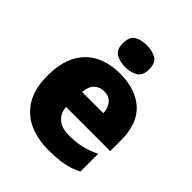

<svg xmlns="http://www.w3.org/2000/svg" viewBox="-216 -908 1049 1049"><g transform="rotate(45 309.0 -383.0)"><path d="M315 -563Q436 -563 506 -500Q576 -437 576 -310V-225H235Q237 -182 267.5 -154Q298 -126 356 -126Q408 -126 451 -136Q494 -146 540 -168V-31Q500 -10 452.5 0Q405 10 333 10Q249 10 183.5 -19.5Q118 -49 80 -112Q42 -175 42 -273Q42 -373 76.5 -437Q111 -501 172.5 -532Q234 -563 315 -563ZM322 -433Q288 -433 265.5 -412Q243 -391 239 -345H403Q402 -382 381.5 -407.5Q361 -433 322 -433ZM309 -776Q350 -776 380.5 -759Q411 -742 411 -691Q411 -642 380.5 -624.5Q350 -607 309 -607Q267 -607 237.5 -624.5Q208 -642 208 -691Q208 -742 237.5 -759Q267 -776 309 -776Z"/></g></svg>

Font: Noto Sans Khmer UI Black
Style: Regular
Weight: 900
Designer: Danh Hong and the Monotype Design Team
Foundry: Monotype Imaging Inc.
Version: Version 2.002; ttfautohint (v1.8.4.7-5d5b)